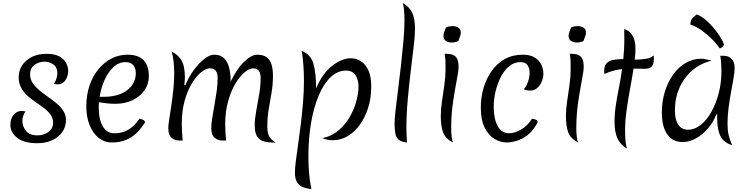

<svg xmlns="http://www.w3.org/2000/svg" viewBox="-20 -946 5056 1295"><path d="M231 20Q141 20 95.5 -16.5Q50 -53 50 -103Q50 -146 72.5 -172Q95 -198 126 -198Q131 -198 137.5 -197Q144 -196 152 -194Q142 -181 136.5 -164Q131 -147 131 -130Q131 -93 155.5 -63Q180 -33 232 -33Q257 -33 281 -42Q305 -51 321.5 -70Q338 -89 338 -118Q338 -149 321 -172.5Q304 -196 278 -216Q252 -236 222 -256Q192 -276 166 -299.5Q140 -323 123 -353.5Q106 -384 106 -425Q106 -470 129.5 -505.5Q153 -541 195 -562Q237 -583 294 -583Q348 -583 380 -565.5Q412 -548 426 -521Q440 -494 440 -467Q440 -434 421.5 -405.5Q403 -377 370 -377Q366 -377 359 -378Q352 -379 343 -381Q356 -398 361.5 -419Q367 -440 367 -452Q367 -492 340 -511Q313 -530 281 -530Q258 -530 235 -521Q212 -512 197.5 -493.5Q183 -475 183 -445Q183 -412 200.5 -386Q218 -360 245.5 -337Q273 -314 304 -292.5Q335 -271 362.5 -248Q390 -225 407.5 -197.5Q425 -170 425 -136Q425 -91 400 -55.5Q375 -20 331.5 0Q288 20 231 20Z M733 15Q684 15 645 -16.5Q606 -48 584 -103Q562 -158 562 -229Q562 -303 583 -366.5Q604 -430 642 -477Q680 -524 730.5 -550.5Q781 -577 840 -577Q984 -577 984 -432Q984 -379 954.5 -337Q925 -295 874.5 -270.5Q824 -246 760 -246Q728 -246 700.5 -249Q673 -252 647 -257Q646 -240 646 -224Q646 -139 673.5 -93Q701 -47 753 -47Q856 -47 920 -145Q958 -139 958 -120Q914 -50 860.5 -17.5Q807 15 733 15ZM827 -527Q780 -527 744 -492.5Q708 -458 684.5 -404.5Q661 -351 652 -293H682Q746 -293 794 -313Q842 -333 869 -369Q896 -405 896 -452Q896 -488 878 -507.5Q860 -527 827 -527Z M1230 -371Q1254 -429 1288.5 -475.5Q1323 -522 1359 -549.5Q1395 -577 1424 -577Q1468 -577 1492 -552.5Q1516 -528 1526 -487Q1536 -446 1536 -395Q1576 -481 1626 -529Q1676 -577 1714 -577Q1757 -577 1780 -559Q1803 -541 1812 -509Q1821 -477 1821 -435Q1821 -376 1811.5 -320.5Q1802 -265 1792.5 -209.5Q1783 -154 1783 -94Q1783 -47 1797 -24Q1811 -1 1840 16Q1831 16 1823.5 15.5Q1816 15 1813 15Q1757 15 1727.5 -10Q1698 -35 1698 -102Q1698 -142 1708 -196.5Q1718 -251 1728 -310Q1738 -369 1738 -419Q1738 -485 1688 -485Q1661 -485 1628.5 -457.5Q1596 -430 1566.5 -380Q1537 -330 1518 -261Q1499 -192 1499 -109Q1499 -57 1505 2Q1499 1 1493.5 1.5Q1488 2 1486 2Q1448 2 1426.5 -17.5Q1405 -37 1405 -83Q1405 -109 1411.5 -149.5Q1418 -190 1426.5 -237.5Q1435 -285 1441.5 -332Q1448 -379 1448 -419Q1448 -485 1396 -485Q1370 -485 1337.5 -459.5Q1305 -434 1275 -385Q1245 -336 1225.5 -266.5Q1206 -197 1206 -109Q1206 -83 1208 -55.5Q1210 -28 1212 2H1194Q1157 2 1136 -17.5Q1115 -37 1115 -83Q1115 -98 1121 -137.5Q1127 -177 1135 -230.5Q1143 -284 1149 -340.5Q1155 -397 1155 -447Q1155 -486 1151.5 -524Q1148 -562 1138 -598Q1177 -578 1196 -551Q1215 -524 1221 -492.5Q1227 -461 1227 -426Q1227 -413 1226 -399.5Q1225 -386 1223 -372Z M2112 -350Q2156 -453 2221.5 -503Q2287 -553 2347 -553Q2383 -553 2414.5 -533Q2446 -513 2465 -471Q2484 -429 2484 -362Q2484 -286 2463.5 -220.5Q2443 -155 2407.5 -105.5Q2372 -56 2325 -28Q2278 0 2225 0Q2190 0 2154 -14Q2217 -27 2263 -66Q2309 -105 2339 -157.5Q2369 -210 2383.5 -264.5Q2398 -319 2398 -361Q2398 -408 2377.5 -439Q2357 -470 2315 -470Q2257 -470 2210 -425.5Q2163 -381 2129.5 -301.5Q2096 -222 2078 -117Q2060 -12 2060 110Q2060 159 2064 214.5Q2068 270 2080 329Q2055 327 2029.5 319Q2004 311 1986.5 287.5Q1969 264 1969 217Q1969 192 1975 143Q1981 94 1990.5 29Q2000 -36 2009 -109.5Q2018 -183 2024 -257.5Q2030 -332 2030 -400Q2030 -453 2026.5 -504Q2023 -555 2015 -603Q2077 -578 2094.5 -514.5Q2112 -451 2112 -350Z M2641 -108Q2641 -141 2648 -203Q2655 -265 2665 -343Q2675 -421 2684.5 -505Q2694 -589 2701 -668Q2708 -747 2708 -809Q2708 -850 2705 -880.5Q2702 -911 2696 -926Q2740 -901 2759.5 -861.5Q2779 -822 2779 -751Q2779 -705 2770 -631Q2761 -557 2750 -465Q2739 -373 2730 -273Q2721 -173 2721 -75Q2721 -52 2722.5 -29.5Q2724 -7 2725 15Q2686 11 2668.5 -4Q2651 -19 2646.5 -45.5Q2642 -72 2641 -108Z M3023 -88Q3023 -52 3026 -25.5Q3029 1 3035 15Q2984 -11 2968.5 -53.5Q2953 -96 2953 -164Q2953 -208 2961 -262Q2969 -316 2977 -372Q2985 -428 2985 -476Q2985 -503 2984.5 -530Q2984 -557 2979 -583H2994Q3035 -583 3054 -563Q3073 -543 3073 -497Q3073 -468 3061 -407Q3049 -346 3036.5 -264Q3024 -182 3023 -88ZM3071 -669Q3048 -659 3025 -659Q3007 -659 2989 -669Q2971 -679 2971 -704Q2971 -718 2977 -732Q2983 -746 2988 -761Q2998 -766 3010.5 -768Q3023 -770 3034 -770Q3052 -770 3070 -760.5Q3088 -751 3088 -725Q3088 -712 3082 -698Q3076 -684 3071 -669Z M3310 -226Q3310 -144 3337 -95.5Q3364 -47 3413 -47Q3451 -47 3494.5 -72Q3538 -97 3568 -145Q3584 -143 3595 -138.5Q3606 -134 3606 -120Q3577 -64 3538.5 -35Q3500 -6 3463 4.5Q3426 15 3398 15Q3356 15 3315.5 -9Q3275 -33 3249 -85Q3223 -137 3223 -220Q3223 -289 3241.5 -352.5Q3260 -416 3296 -467Q3332 -518 3384.5 -547.5Q3437 -577 3505 -577Q3557 -577 3587.5 -557.5Q3618 -538 3631.5 -509Q3645 -480 3645 -449Q3645 -422 3634 -395.5Q3623 -369 3603 -352Q3583 -335 3555 -335Q3546 -335 3534.5 -337Q3523 -339 3513 -344Q3530 -362 3541.5 -395Q3553 -428 3552 -459Q3552 -485 3538.5 -506Q3525 -527 3490 -527Q3448 -527 3414.5 -499.5Q3381 -472 3358 -427Q3335 -382 3322.5 -329.5Q3310 -277 3310 -226Z M3867 -88Q3867 -52 3870 -25.5Q3873 1 3879 15Q3828 -11 3812.5 -53.5Q3797 -96 3797 -164Q3797 -208 3805 -262Q3813 -316 3821 -372Q3829 -428 3829 -476Q3829 -503 3828.5 -530Q3828 -557 3823 -583H3838Q3879 -583 3898 -563Q3917 -543 3917 -497Q3917 -468 3905 -407Q3893 -346 3880.5 -264Q3868 -182 3867 -88ZM3915 -669Q3892 -659 3869 -659Q3851 -659 3833 -669Q3815 -679 3815 -704Q3815 -718 3821 -732Q3827 -746 3832 -761Q3842 -766 3854.5 -768Q3867 -770 3878 -770Q3896 -770 3914 -760.5Q3932 -751 3932 -725Q3932 -712 3926 -698Q3920 -684 3915 -669Z M4196 -63Q4196 -21 4199.5 10.5Q4203 42 4210 57Q4165 31 4145 -12Q4125 -55 4125 -122Q4125 -179 4133.5 -235.5Q4142 -292 4154 -352Q4166 -412 4176 -480Q4148 -477 4119 -469.5Q4090 -462 4056 -447Q4056 -451 4055.5 -457Q4055 -463 4055 -468Q4055 -502 4071 -519Q4087 -536 4114 -541.5Q4141 -547 4174 -547Q4179 -547 4184 -547Q4187 -579 4189 -613.5Q4191 -648 4191 -685Q4191 -701 4190.5 -717.5Q4190 -734 4190 -750Q4223 -742 4244.5 -708.5Q4266 -675 4266 -618Q4266 -601 4265 -582.5Q4264 -564 4261 -544Q4265 -544 4269 -544Q4304 -544 4335.5 -549Q4367 -554 4389 -572Q4390 -568 4390 -562.5Q4390 -557 4390 -551Q4390 -510 4374.5 -496Q4359 -482 4333 -482Q4312 -482 4292 -482.5Q4272 -483 4253 -483Q4243 -418 4229.5 -346Q4216 -274 4206 -201.5Q4196 -129 4196 -63Z M4811 -175Q4792 -122 4755 -79.5Q4718 -37 4673.5 -12.5Q4629 12 4584 12Q4517 12 4480.5 -40Q4444 -92 4444 -187Q4444 -262 4464.5 -328Q4485 -394 4521 -444Q4557 -494 4605.5 -522Q4654 -550 4709 -550Q4723 -550 4739.5 -546.5Q4756 -543 4781 -537Q4707 -520 4650.5 -472Q4594 -424 4563 -354Q4532 -284 4532 -202Q4532 -138 4555 -104.5Q4578 -71 4621 -71Q4665 -71 4705.5 -103Q4746 -135 4777.5 -190.5Q4809 -246 4827.5 -317Q4846 -388 4846 -466Q4846 -492 4844 -520Q4842 -548 4838 -570Q4845 -569 4850 -569.5Q4855 -570 4859 -570Q4895 -570 4915 -548.5Q4935 -527 4935 -488Q4935 -462 4928 -421Q4921 -380 4911.5 -329Q4902 -278 4894.5 -222Q4887 -166 4887 -111Q4887 -68 4894 -37Q4901 -6 4918 33Q4863 17 4840 -27Q4817 -71 4817 -154Q4817 -166 4818 -173ZM4863 -648Q4862 -638 4854 -630Q4846 -622 4835 -619Q4816 -647 4784.5 -679.5Q4753 -712 4715 -739.5Q4677 -767 4636 -781Q4638 -813 4654.5 -828Q4671 -843 4681 -849Q4717 -834 4753.5 -799.5Q4790 -765 4819.5 -724Q4849 -683 4863 -648Z"/></svg>

Font: Merienda Light
Style: Regular
Weight: 300
Designer: Eduardo Rodriguez Tunni
Foundry: Eduardo Rodriguez Tunni
Version: Version 2.001; ttfautohint (v1.8.4.7-5d5b)